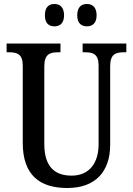

<svg xmlns="http://www.w3.org/2000/svg" viewBox="-20 -932 666 962"><path d="M416 -800C441 -800 464 -814 464 -855C464 -898 441 -912 416 -912C389 -912 367 -898 367 -855C367 -814 389 -800 416 -800ZM253 -800C278 -800 301 -814 301 -855C301 -898 278 -912 253 -912C226 -912 205 -898 205 -855C205 -814 226 -800 253 -800ZM317 10C460 10 532 -74 532 -207V-600C532 -661 560 -670 599 -670H613V-714H394V-670H407C446 -670 474 -661 474 -604V-209C474 -116 428 -52 339 -52C257 -52 202 -94 202 -210V-600C202 -661 231 -670 270 -670H283V-714H13V-670H27C65 -670 94 -661 94 -604V-216C94 -53 181 10 317 10Z"/></svg>

Font: Noto Serif Myanmar Condensed Medium
Style: Regular
Weight: 500
Width: 3
Designer: Ben Mitchell and the Monotype Design Team
Foundry: Monotype Imaging Inc.
Version: Version 2.106